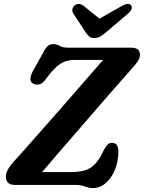

<svg xmlns="http://www.w3.org/2000/svg" viewBox="-20 -943 734 979"><path d="M364 0H57Q10 0 10 -43Q10 -61 20.8 -79.8Q31.5 -98.5 47 -115.5Q67.5 -138 101.8 -176.5Q136 -215 178.8 -263.5Q221.5 -312 267.8 -364.5Q314 -417 358.5 -468.2Q403 -519.5 441.2 -563.5Q479.5 -607.5 506 -637.5H358Q318 -637.5 286.8 -617Q255.5 -596.5 217 -544Q200 -519 183.8 -513.8Q167.5 -508.5 152.5 -515Q120.5 -528 147 -579.5L198 -670.5Q211.5 -697.5 222.8 -707.8Q234 -718 251.5 -718Q270.5 -718 284.8 -709Q299 -700 326 -700H646Q671.5 -700 682.5 -691.2Q693.5 -682.5 693.5 -662.5Q693.5 -647 681.2 -629Q669 -611 650 -590.5Q637 -576 607 -542Q577 -508 536.2 -461.2Q495.5 -414.5 449.2 -361Q403 -307.5 356 -253.2Q309 -199 267.2 -150.5Q225.5 -102 194.5 -65.5H340Q378 -65.5 407.5 -72.8Q437 -80 461 -103Q485 -126 507 -173Q518.5 -196 528.2 -205.5Q538 -215 551 -215Q583.5 -215 583.5 -170Q583.5 -120.5 566.2 -78Q549 -35.5 519.5 -9.8Q490 16 453.5 16Q437.5 16 426.2 12Q415 8 401.2 4Q387.5 0 364 0ZM528 -784.5Q509 -768.5 494.2 -758.8Q479.5 -749 461 -749Q442.5 -749 432.8 -758.8Q423 -768.5 412.5 -784.5L353.5 -875Q346 -887.5 349.8 -899Q353.5 -910.5 362 -916.5Q383 -931 406.5 -913L487 -848L602 -913Q635 -931 648 -916.5Q653.5 -910.5 651.2 -899Q649 -887.5 634.5 -875Z"/></svg>

Font: Fraunces 9pt SuperSoft SemiBold
Style: Italic
Weight: 600
Italic angle: -16°
Version: Version 1.000;[0bf87f6ff]